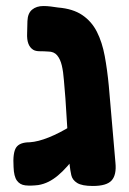

<svg xmlns="http://www.w3.org/2000/svg" viewBox="-20 -608 428 637"><path d="M288 9Q252 9 236 -1Q220 -11 216.5 -27Q213 -43 211 -61L197 -282Q194 -314 192 -342Q190 -370 185 -391Q180 -412 169.5 -424.5Q159 -437 140 -437Q126 -438 112 -438Q98 -438 90 -443Q79 -450 74 -463.5Q69 -477 70 -498L71 -538Q72 -564 86.5 -576Q101 -588 124 -588Q136 -588 148 -586.5Q160 -585 173 -583Q222 -579 253 -558Q284 -537 301.5 -502.5Q319 -468 327.5 -422Q336 -376 341 -323L363 -68Q367 -28 350.5 -9.5Q334 9 288 9ZM107 6Q82 9 64 7Q46 5 36 -9Q26 -23 25 -54Q22 -101 33.5 -118.5Q45 -136 79 -136Q93 -137 108.5 -141Q124 -145 141.5 -152Q159 -159 178.5 -169Q198 -179 220.5 -193Q243 -207 269 -224L270 -137Q251 -114 234.5 -93.5Q218 -73 203 -56Q188 -39 172.5 -26Q157 -13 141 -5Q125 3 107 6Z"/></svg>

Font: Fredoka Condensed SemiBold
Style: Regular
Weight: 600
Width: 3
Designer: Ben Nathan
Foundry: Milena B. Brandão, Ben Nathan
Version: Version 2.001